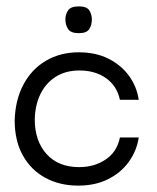

<svg xmlns="http://www.w3.org/2000/svg" viewBox="-20 -572 492 602"><path d="M225 10Q168 10 123 -14Q78 -38 52 -84Q26 -130 26 -195Q28 -259 53.5 -307Q79 -355 124 -381.5Q169 -408 227 -408Q281 -408 321 -387.5Q361 -367 385 -333.5Q409 -300 415 -259H356Q347 -302 313 -326.5Q279 -351 229 -351Q186 -351 155 -331.5Q124 -312 107 -277.5Q90 -243 89 -198Q89 -130 126 -89Q163 -48 228 -48Q276 -48 311.5 -72Q347 -96 356 -141H415Q409 -100 384.5 -65.5Q360 -31 319.5 -10.5Q279 10 225 10ZM227 -468Q202 -468 193.5 -481Q185 -494 185 -511Q185 -527 193.5 -539.5Q202 -552 227 -552Q252 -552 260 -539.5Q268 -527 268 -511Q268 -494 260 -481Q252 -468 227 -468Z"/></svg>

Font: Darker Grotesque Light Medium
Style: Regular
Weight: 500
Version: Version 1.000;gftools[0.9.28]